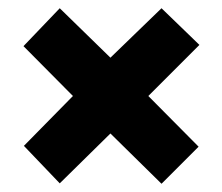

<svg xmlns="http://www.w3.org/2000/svg" viewBox="-20 -586 540 466"><path d="M372 -566 248 -446 125 -566 37 -474 157 -353 38 -232 125 -141 248 -262 372 -140 462 -230 340 -353 464 -477Z"/></svg>

Font: Noto Sans Gujarati ExtraCondensed Black
Style: Regular
Weight: 900
Width: 2
Designer: Jelle Bosma - Monotype Design Team, Universal Thirst
Foundry: Monotype Imaging Inc.
Version: Version 2.106